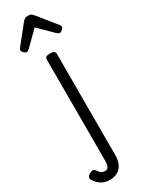

<svg xmlns="http://www.w3.org/2000/svg" viewBox="-418 -872 1067 1423"><g transform="rotate(-30 115.5 -160.0)"><path d="M50 519Q6 519 -24.5 498.5Q-55 478 -73 447Q-81 432 -73.5 420.5Q-66 409 -54 402Q-35 392 -23 394Q-11 396 -3 410Q9 428 20 436Q31 444 51 444Q74 444 81.5 424.5Q89 405 89 376V-489Q89 -502 99.5 -508.5Q110 -515 131 -515Q153 -515 164 -508.5Q175 -502 175 -489V372Q175 428 157.5 460Q140 492 112 505.5Q84 519 50 519ZM-12 -610Q-22 -610 -34.5 -622Q-47 -634 -47 -644Q-47 -647 -46 -650Q-45 -653 -41 -660L86 -819Q92 -826 101.5 -832.5Q111 -839 130 -839Q149 -839 158 -832.5Q167 -826 173 -819L301 -660Q306 -653 307 -650Q308 -647 308 -644Q308 -634 295 -622Q282 -610 273 -610Q266 -610 260 -613.5Q254 -617 248 -623L130 -739L13 -623Q6 -617 0 -613.5Q-6 -610 -12 -610Z"/></g></svg>

Font: Playwrite NG Modern
Style: Regular
Weight: 400
Designer: Veronika Burian, José Scaglione
Foundry: TypeTogether
Version: Version 1.002